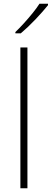

<svg xmlns="http://www.w3.org/2000/svg" viewBox="-20 -1016 279 1036"><path d="M128 0H90V-760H128ZM239 -988Q226 -972 209 -952.5Q192 -933 172 -912Q152 -891 131.5 -871.5Q111 -852 92 -836H63V-843Q84 -863 109 -890.5Q134 -918 157 -946.5Q180 -975 193 -996H239Z"/></svg>

Font: Noto Sans Cham ExtraLight
Style: Regular
Weight: 250
Version: Version 2.002